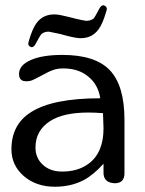

<svg xmlns="http://www.w3.org/2000/svg" viewBox="-20 -709 549 729"><path d="M116.2 -543.9Q108.9 -529.8 100.6 -529.8Q98.1 -529.8 95.7 -531.2Q87.4 -535.2 87.4 -543.5Q87.4 -544.9 87.9 -546.9L88.9 -551.8Q103 -600.6 119.1 -622.1Q143.6 -654.3 186 -654.3H187.5Q203.1 -654.3 239.7 -645Q243.7 -644 264.6 -638.7L290.5 -632.8Q304.2 -629.9 307.6 -629.9Q325.2 -629.9 336.4 -639.6Q339.8 -643.1 356.4 -674.8Q363.8 -689 372.1 -689Q374.5 -689 377 -687.5Q385.7 -683.6 385.7 -674.8Q385.7 -673.3 385.3 -671.4L383.8 -667Q370.1 -618.2 353.5 -596.7Q329.1 -564 286.6 -564H285.2Q269.5 -564 233.4 -573.2Q229 -574.2 208 -580.1L182.1 -585.4Q168.9 -588.4 165 -588.9Q147.5 -588.9 136.2 -578.6Q132.8 -575.2 116.2 -543.9ZM316.4 -87.4Q373 -129.4 373 -221.2L371.1 -279.3Q341.3 -281.7 314.9 -281.7Q221.2 -281.7 170.4 -249.5Q114.7 -213.4 114.7 -148.9Q114.7 -108.9 143.1 -83Q170.9 -57.6 215.8 -57.6Q276.4 -57.6 316.4 -87.4ZM397.5 -441.9Q452.6 -383.3 452.6 -253.9V-50.8Q452.6 -13.2 415 -13.2L406.7 -14.2Q373.5 -19 373 -52.7V-87.4Q335.4 -45.4 298.3 -25.4Q250 0 188 0Q117.7 0 70.3 -40.5Q23.4 -81.5 23.4 -142.1Q23.4 -236.3 97.7 -283.2Q180.2 -335.9 360.8 -335.9Q352.5 -388.2 314.9 -418.5Q277.8 -449.2 220.7 -449.2Q198.7 -449.2 183.6 -443.8Q168 -439 136.2 -421.4Q109.9 -407.2 101.1 -403.8Q92.3 -400.4 81.5 -400.4Q69.3 -400.4 63.5 -403.8Q52.2 -410.2 52.2 -427.7Q52.2 -461.4 96.7 -481Q141.1 -500.5 216.8 -500.5Q342.3 -500.5 397.5 -441.9Z"/></svg>

Font: inglobal
Style: Regular
Weight: 400
Designer: Andrey Kochetov, Denis Davydov, Evgeny Yurtaev
Foundry: inglobal
Version: Version 1.00 September 25, 2014, initial release